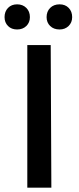

<svg xmlns="http://www.w3.org/2000/svg" viewBox="-20 -866 363 886"><path d="M106 -658H214L217 0H106ZM1 -787Q1 -813 17 -829.5Q33 -846 59 -846Q85 -846 101.5 -829.5Q118 -813 118 -787Q118 -762 101.5 -746Q85 -730 59 -730Q33 -730 17 -746Q1 -762 1 -787ZM195 -787Q195 -813 211.5 -829.5Q228 -846 255 -846Q281 -846 297 -829.5Q313 -813 313 -787Q313 -762 296.5 -746Q280 -730 255 -730Q228 -730 211.5 -746Q195 -762 195 -787Z"/></svg>

Font: Ysabeau Semibold
Style: Regular
Weight: 600
Designer: Christian Thalmann (Catharsis Fonts)
Version: Version 0.003